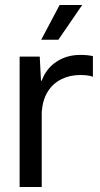

<svg xmlns="http://www.w3.org/2000/svg" viewBox="-20 -753 404 773"><path d="M59 0V-525H140L145 -428H148Q165 -476 206.5 -504Q248 -532 304 -532Q320 -532 333 -530.5Q346 -529 354 -527V-444Q344 -448 330.5 -449.5Q317 -451 303 -451Q261 -451 227 -434Q193 -417 172.5 -384.5Q152 -352 148 -303V0ZM146 -593 220 -733H311L215 -593Z"/></svg>

Font: Mona Sans Expanded
Style: Regular
Weight: 400
Width: 7
Designer: Deni Anggara
Foundry: GitHub
Version: Version 2.000